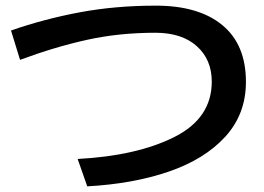

<svg xmlns="http://www.w3.org/2000/svg" viewBox="-20 -676 934 680"><path d="M730 -387Q730 -465 677 -512.5Q624 -560 530 -560Q402 -560 288.5 -535Q175 -510 51 -464L19 -568Q137 -609 263 -632.5Q389 -656 532 -656Q684 -656 767.5 -587Q851 -518 851 -386Q851 -272 778 -192Q705 -112 578.5 -68.5Q452 -25 289 -16L255 -113Q464 -124 597 -190.5Q730 -257 730 -387Z"/></svg>

Font: 카카오 큰글씨 ExtraBold
Style: Regular
Weight: 800
Designer: Park Young-rak; Lee Sang-min; Kim Jung-jin; Min Bon; Park Min-gyu;
Foundry: Kakao Corporation
Version: Version 2.003